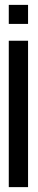

<svg xmlns="http://www.w3.org/2000/svg" viewBox="-20 -767 154 787"><path d="M16 0H95V-600H16ZM16 -747V-669H95V-747Z"/></svg>

Font: Anybody UltraCondensed
Style: Regular
Weight: 400
Width: 1
Version: Version 1.113;gftools[0.9.25]